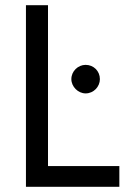

<svg xmlns="http://www.w3.org/2000/svg" viewBox="-20 -720 490 740"><path d="M80 -700V0H440V-80H165V-700ZM255 -415C255 -386 281 -360 310 -360C341 -360 365 -386 365 -415C365 -446 341 -470 310 -470C281 -470 255 -446 255 -415Z"/></svg>

Font: Jost
Style: Regular
Weight: 400
Version: Version 3.710